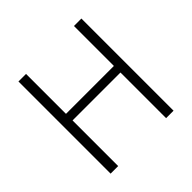

<svg xmlns="http://www.w3.org/2000/svg" viewBox="-182 -902 1074 1074"><g transform="rotate(-45 355.0 -364.5)"><path d="M106 0H166V-361H545V0H604V-729H545V-413H166V-729H106Z"/></g></svg>

Font: Noto Sans JP Light
Style: Regular
Weight: 300
Designer: Ryoko NISHIZUKA (kana & ideographs); Paul D. Hunt (Latin, Greek & Cyrillic); Wenlong ZHANG (bopomofo); Sandoll Communica
Foundry: Adobe Systems Incorporated
Version: Version 1.004;PS 1.004;hotconv 1.0.82;makeotf.lib2.5.63406